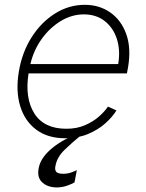

<svg xmlns="http://www.w3.org/2000/svg" viewBox="-20 -574 619 813"><path d="M255.7 11.4Q181.8 11.4 133.2 -25.2Q84.5 -61.8 65.3 -125.4Q46.2 -188.9 59.7 -270.2Q73.2 -351.9 113.6 -415.8Q154.1 -479.8 212.9 -516.7Q271.7 -553.6 339.1 -553.6Q400.2 -553.6 446.6 -521.5Q492.9 -489.3 514.4 -430.2Q535.9 -371.1 522.4 -290.1L517.4 -263.1H100.9Q84.5 -158.7 125.4 -93.7Q166.2 -28.8 261 -28.8Q305.4 -28.8 340 -43.9Q374.6 -58.9 399.1 -80.6Q423.7 -102.3 437.1 -122.5L473 -106.5Q456.7 -79.2 426.1 -51.8Q395.6 -24.5 352.6 -6.6Q309.7 11.4 255.7 11.4ZM108.7 -302.6H480.5Q490.4 -361.5 474.8 -409.3Q459.2 -457 423.1 -485.1Q387.1 -513.1 334.9 -513.1Q283.7 -513.1 237 -484.7Q190.3 -456.3 156.2 -408.6Q122.2 -360.8 108.7 -302.6ZM220.5 219.8Q178.6 219.1 156.1 195.5Q133.5 171.9 146.7 126.1Q158 88.8 201.3 52.7Q244.7 16.7 337.4 -22.4L321.7 0Q286.6 28.4 253.7 60.2Q220.9 92 214.8 128.9Q211.3 143.8 217.5 152.7Q223.7 161.6 247.9 161.9Q266.7 161.6 281.2 156.4Q295.8 151.3 305.4 146.3L295.5 198.5Q283.7 205.3 264.2 212.2Q244.7 219.1 220.5 219.8Z"/></svg>

Font: Inter UI Extra Light
Style: Italic
Weight: 200
Italic angle: -9.39999°
Designer: Rasmus Andersson
Foundry: rsms
Version: 3.2;8d6f07862